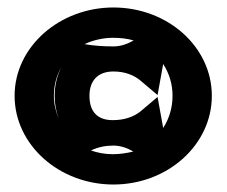

<svg xmlns="http://www.w3.org/2000/svg" viewBox="-20 -482 606 513"><path d="M19 -226C19 -95 138 11 283 11C428 11 546 -95 546 -226C546 -357 428 -462 283 -462C139 -462 19 -357 19 -226ZM124 -226C124 -254 131 -280 144 -303C133 -281 126 -255 126 -226C126 -204 130 -184 137 -165C129 -184 124 -204 124 -226ZM206 -364C226 -374 255 -381 281 -381C301 -381 320 -379 337 -374C320 -364 302 -358 283 -358C255 -358 229 -360 206 -364ZM219 -226C219 -266 241 -291 283 -291C314 -291 338 -281 355 -267L401 -228L416 -311C432 -286 441 -258 441 -226C441 -194 432 -165 416 -140L401 -223L355 -184C337 -170 313 -161 281 -161C242 -161 219 -182 219 -226ZM223 -80C242 -89 262 -93 283 -93C301 -93 320 -87 336 -77C319 -73 300 -70 281 -70C260 -70 240 -74 223 -80Z"/></svg>

Font: Charger EcoBlack
Style: Black
Weight: 1000
Designer: Jasper
Foundry: Cannot Into Space Fonts
Version: Version 1.1